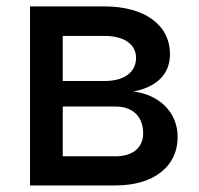

<svg xmlns="http://www.w3.org/2000/svg" viewBox="-20 -565 606 585"><path d="M71.4 0H332C451.3 0 521.3 -60.4 521.3 -147C521.3 -228 459.2 -277.7 386.4 -286.2C453.5 -299 497.9 -335.9 497.9 -399.9C497.9 -489.3 420.5 -545.5 297.6 -545.5H71.4ZM171.2 -88.8V-240.4H332C384.6 -240.4 416.2 -209.5 416.2 -158.7C416.2 -115.4 384.6 -88.8 332 -88.8ZM171.2 -318.2V-455.6H297.6C358 -455.6 394.5 -430.4 394.5 -388.5C394.5 -344.8 358.3 -318.2 298.7 -318.2Z"/></svg>

Font: Margiela Sans Medium
Style: Regular
Weight: 500
Designer: Stefan Endress, Andreas Faust
Version: Version 1.100;FEAKit 1.0